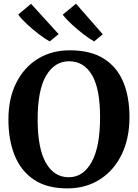

<svg xmlns="http://www.w3.org/2000/svg" viewBox="-20 -1030 762 1061"><path d="M356 11Q242 12 169.2 -36Q96.5 -84 61.5 -170Q26.5 -256 26.5 -369.5Q26.5 -486 69.8 -572.2Q113 -658.5 190 -705.5Q267 -752.5 368 -752Q481 -751.5 553.5 -706Q626 -660.5 660.8 -577.8Q695.5 -495 695.5 -382.5Q695.5 -265.5 652.8 -177.2Q610 -89 533.5 -39.5Q457 10 356 11ZM361.5 -691.5Q282 -691.5 235 -612.2Q188 -533 188 -369.5Q188 -211 233.2 -130.8Q278.5 -50.5 360 -50.5Q439.5 -50.5 486.2 -134.2Q533 -218 533 -381.5Q533 -540.5 488 -616Q443 -691.5 361.5 -691.5ZM400 -1009.5 548 -840.5 500.5 -801.5H499.5Q476 -814.5 442.5 -840Q409 -865.5 377 -895Q345 -924.5 326.5 -949ZM151.5 -1009 304 -841.5 255 -801.5H254Q230 -814.5 196.2 -840Q162.5 -865.5 130.5 -895.2Q98.5 -925 80.5 -949.5Z"/></svg>

Font: Merriweather
Style: Bold
Weight: 700
Designer: Eben Sorkin
Foundry: Eben Sorkin
Version: Version 2.100; ttfautohint (v1.7.19-72a1) -l 8 -r 50 -G 200 